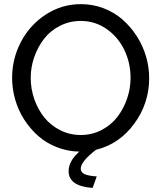

<svg xmlns="http://www.w3.org/2000/svg" viewBox="-20 -735 788 937"><path d="M448.2 -3.9Q374 53.7 374 87.9Q374 106.9 393.6 115.2Q413.1 123.5 452.1 126L432.1 182.1Q314.9 173.8 314.9 100.1Q314.9 50.8 367.2 4.9Q310.1 3.9 258.1 -16.4Q206.1 -36.6 166.7 -71.3Q127.4 -106 98.4 -151.1Q69.3 -196.3 54.2 -248.8Q39.1 -301.3 39.1 -355Q39.1 -448.7 82.5 -531.2Q126 -613.8 203.9 -664.3Q281.7 -714.8 375 -714.8Q433.1 -714.8 485.8 -694.6Q538.6 -674.3 578.4 -639.2Q618.2 -604 647.7 -558.1Q677.2 -512.2 692.6 -459.7Q708 -407.2 708 -354Q708 -230.5 635 -131.1Q562 -31.7 448.2 -3.9ZM129.9 -355Q129.9 -300.8 147.7 -250.2Q165.5 -199.7 196.8 -161.1Q228 -122.6 274.2 -99.4Q320.3 -76.2 374 -76.2Q428.7 -76.2 475.3 -100.3Q522 -124.5 552.5 -164.1Q583 -203.6 600.1 -253.4Q617.2 -303.2 617.2 -355Q617.2 -427.7 586.9 -491Q556.6 -554.2 500.2 -593.5Q443.8 -632.8 374 -632.8Q319.3 -632.8 272.5 -608.9Q225.6 -585 195.1 -545.7Q164.6 -506.3 147.2 -456.8Q129.9 -407.2 129.9 -355Z"/></svg>

Font: Rawline Medium
Style: Regular
Weight: 500
Designer: Matt McInerney, Pablo Impallari, Rodrigo Fuenzalida
Foundry: Matt McInerney, Pablo Impallari, Rodrigo Fuenzalida
Version: Version 4.020;PS 004.020;hotconv 1.0.88;makeotf.lib2.5.64775